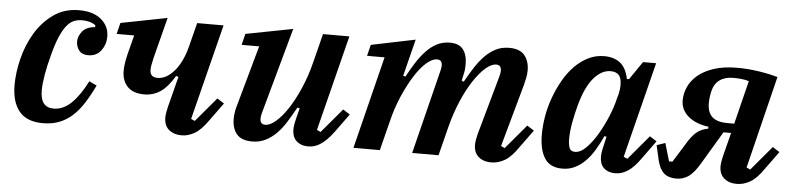

<svg xmlns="http://www.w3.org/2000/svg" viewBox="-38 -714 3738 906"><g transform="rotate(5 1830.5 -261.0)"><path d="M181 12Q105 12 69 -32Q33 -76 33 -156Q33 -215 49.5 -281.5Q66 -348 99.5 -404Q133 -460 184.5 -497Q236 -534 306 -534Q374 -534 411.5 -502Q449 -470 449 -422Q449 -383 427 -354.5Q405 -326 366 -326Q337 -326 323 -344.5Q309 -363 309 -386Q309 -411 328 -434.5Q347 -458 388 -461V-470Q364 -488 324 -488Q303 -488 285 -480.5Q267 -473 251 -453Q235 -433 220 -398Q205 -363 191 -308Q178 -260 170.5 -216Q163 -172 163 -142Q163 -100 179 -80.5Q195 -61 226 -61Q271 -61 309.5 -98Q348 -135 383 -204L419 -187Q396 -139 372 -101.5Q348 -64 320 -39Q292 -14 258 -1Q224 12 181 12Z M840 12Q817 12 800.5 5.5Q784 -1 774 -11.5Q764 -22 759.5 -35.5Q755 -49 755 -63Q755 -75 757.5 -90Q760 -105 763 -116L800 -261L789 -265Q756 -210 722 -187.5Q688 -165 646 -165Q593 -165 566.5 -193Q540 -221 540 -267Q540 -285 543 -304.5Q546 -324 552 -349L575 -438H492L505 -491L725 -534L675 -339Q670 -317 668 -305Q666 -293 666 -283Q666 -248 702 -248Q744 -248 781 -291Q818 -334 837 -408L866 -522H991L877 -69L895 -61L992 -176L1025 -155L964 -71Q929 -21 898.5 -4.5Q868 12 840 12Z M1173 12Q1122 12 1099.5 -15Q1077 -42 1077 -87Q1077 -120 1089 -158L1167 -438H1084L1097 -491L1320 -534L1207 -125Q1203 -110 1203 -99Q1203 -72 1228 -72Q1250 -72 1278 -96Q1306 -120 1333.5 -162Q1361 -204 1386 -261.5Q1411 -319 1428 -387L1462 -522H1587L1473 -69L1491 -61L1588 -176L1621 -155L1560 -71Q1541 -45 1524.5 -29Q1508 -13 1493.5 -4Q1479 5 1465.5 8.5Q1452 12 1439 12Q1417 12 1402.5 5.5Q1388 -1 1379 -11Q1370 -21 1366 -34Q1362 -47 1362 -60Q1362 -74 1365 -90Q1368 -106 1371 -117L1383 -163L1372 -166Q1352 -130 1332 -97.5Q1312 -65 1288.5 -41Q1265 -17 1236.5 -2.5Q1208 12 1173 12Z M2306 12Q2283 12 2267 5.5Q2251 -1 2241 -11.5Q2231 -22 2226.5 -35Q2222 -48 2222 -62Q2222 -74 2224.5 -89Q2227 -104 2230 -115L2309 -397Q2313 -412 2313 -423Q2313 -450 2289 -450Q2266 -450 2238.5 -426Q2211 -402 2183 -359.5Q2155 -317 2130.5 -259.5Q2106 -202 2089 -135L2055 0H1930L2029 -397Q2033 -413 2033 -423Q2033 -450 2009 -450Q1986 -450 1958.5 -426Q1931 -402 1904 -359.5Q1877 -317 1852 -259.5Q1827 -202 1811 -135L1777 0H1652L1761 -438H1678L1691 -491L1900 -534L1856 -359L1867 -356Q1886 -392 1906.5 -424Q1927 -456 1950 -480.5Q1973 -505 2000.5 -519.5Q2028 -534 2063 -534Q2106 -534 2125.5 -508.5Q2145 -483 2145 -438Q2145 -427 2144 -415.5Q2143 -404 2140 -392L2133 -360L2143 -356Q2163 -392 2183.5 -424Q2204 -456 2227.5 -480.5Q2251 -505 2279.5 -519.5Q2308 -534 2343 -534Q2394 -534 2416.5 -506.5Q2439 -479 2439 -434Q2439 -418 2435.5 -400.5Q2432 -383 2427 -364L2345 -69L2363 -61L2460 -176L2493 -155L2432 -71Q2400 -24 2369 -6Q2338 12 2306 12Z M2642 12Q2583 12 2557.5 -28.5Q2532 -69 2532 -141Q2532 -183 2540 -228.5Q2548 -274 2564 -317.5Q2580 -361 2602.5 -400.5Q2625 -440 2654 -469.5Q2683 -499 2718 -516.5Q2753 -534 2794 -534Q2839 -534 2868.5 -511.5Q2898 -489 2909 -436H2919L2978 -522H3040L2926 -69L2944 -61L3041 -176L3074 -155L3013 -71Q2981 -25 2952 -6.5Q2923 12 2894 12Q2872 12 2857.5 5.5Q2843 -1 2834.5 -11Q2826 -21 2822.5 -34Q2819 -47 2819 -60Q2819 -74 2822 -90Q2825 -106 2828 -117L2837 -156L2827 -158Q2811 -123 2792.5 -92Q2774 -61 2751.5 -38Q2729 -15 2702 -1.5Q2675 12 2642 12ZM2695 -72Q2721 -72 2748.5 -100Q2776 -128 2800 -169Q2824 -210 2842.5 -255Q2861 -300 2869 -335L2876 -360Q2887 -408 2877 -437Q2867 -466 2829 -466Q2788 -466 2751 -424.5Q2714 -383 2689 -293Q2684 -275 2679 -253Q2674 -231 2670 -209.5Q2666 -188 2664 -167.5Q2662 -147 2662 -132Q2662 -103 2668.5 -87.5Q2675 -72 2695 -72Z M3182 12Q3145 12 3123.5 -6.5Q3102 -25 3092 -67L3076 -137L3116 -151L3141 -66H3157L3210 -151Q3233 -191 3255.5 -210.5Q3278 -230 3312 -236V-245Q3251 -253 3215.5 -283.5Q3180 -314 3180 -358Q3180 -392 3194.5 -423.5Q3209 -455 3238.5 -479.5Q3268 -504 3314 -519Q3360 -534 3423 -534Q3473 -534 3523.5 -526.5Q3574 -519 3616 -507L3508 -69L3526 -61L3623 -176L3656 -155L3595 -71Q3563 -24 3532 -6Q3501 12 3469 12Q3446 12 3430 5.5Q3414 -1 3404 -11.5Q3394 -22 3389.5 -35Q3385 -48 3385 -62Q3385 -74 3387.5 -89Q3390 -104 3393 -115L3421 -225H3385L3295 -74Q3266 -24 3240 -6Q3214 12 3182 12ZM3483 -476Q3466 -481 3448.5 -483Q3431 -485 3409 -485Q3369 -485 3344 -466.5Q3319 -448 3311 -413Q3304 -382 3304 -356Q3304 -313 3327 -291.5Q3350 -270 3400 -270H3432Z"/></g></svg>

Font: IBM Plex Serif SmBld
Style: Italic
Weight: 600
Italic angle: -14°
Designer: Mike Abbink, Paul van der Laan, Pieter van Rosmalen
Foundry: Bold Monday
Version: Version 3.001